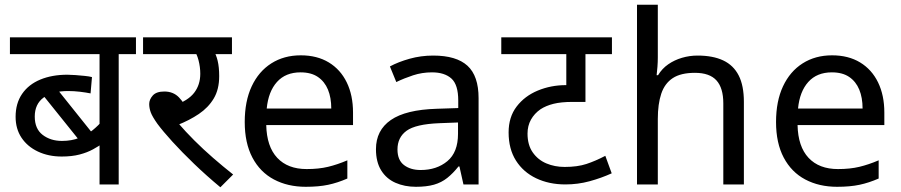

<svg xmlns="http://www.w3.org/2000/svg" viewBox="-20 -780 3811 812"><path d="M555 -551H482V0H401V-201L416 -175Q398 -162 373.5 -148.5Q349 -135 316.5 -126.5Q284 -118 241 -118Q185 -118 140.5 -139Q96 -160 71 -197.5Q46 -235 46 -286Q46 -343 73.5 -383Q101 -423 150.5 -443.5Q200 -464 265 -464Q279 -464 299 -462.5Q319 -461 338.5 -459Q358 -457 369 -454L363 -385Q343 -389 318 -392Q293 -395 268 -395Q202 -395 164.5 -367.5Q127 -340 127 -287Q127 -235 160.5 -209.5Q194 -184 242 -184Q283 -184 315.5 -197Q348 -210 372.5 -230Q397 -250 414 -271L401 -220V-551H22V-622H555ZM205 -424 377 -209 331 -167 143 -401Z M855 -551 883 -566Q894 -550 900.5 -523Q907 -496 907 -458Q907 -402 884 -363.5Q861 -325 821 -298Q781 -271 730 -251L734 -259Q764 -224 801.5 -186.5Q839 -149 881 -112.5Q923 -76 966 -42L912 12Q853 -37 801 -87Q749 -137 709 -181Q669 -225 646 -256Q624 -287 617.5 -305Q611 -323 611 -340Q611 -359 626 -376Q641 -393 675 -393Q713 -393 737 -368Q761 -343 780 -300L718 -335Q775 -354 801 -387.5Q827 -421 827 -468Q827 -497 819.5 -525.5Q812 -554 801 -565L846 -551H585V-622H961V-551Z M1252 -546Q1321 -546 1370.5 -516Q1420 -486 1446.5 -431.5Q1473 -377 1473 -304V-251H1106Q1108 -160 1152.5 -112.5Q1197 -65 1277 -65Q1328 -65 1367.5 -74.5Q1407 -84 1449 -102V-25Q1408 -7 1368 1.5Q1328 10 1273 10Q1197 10 1138.5 -21Q1080 -52 1047.5 -113.5Q1015 -175 1015 -264Q1015 -352 1044.5 -415Q1074 -478 1127.5 -512Q1181 -546 1252 -546ZM1251 -474Q1188 -474 1151.5 -433.5Q1115 -393 1108 -321H1381Q1381 -367 1367 -401Q1353 -435 1324.5 -454.5Q1296 -474 1251 -474Z M1812 -545Q1910 -545 1957 -502Q2004 -459 2004 -365V0H1940L1923 -76H1919Q1896 -47 1871.5 -27.5Q1847 -8 1815.5 1Q1784 10 1739 10Q1691 10 1652.5 -7Q1614 -24 1592 -59.5Q1570 -95 1570 -149Q1570 -229 1633 -272.5Q1696 -316 1827 -320L1918 -323V-355Q1918 -422 1889 -448Q1860 -474 1807 -474Q1765 -474 1727 -461.5Q1689 -449 1656 -433L1629 -499Q1664 -518 1712 -531.5Q1760 -545 1812 -545ZM1838 -259Q1738 -255 1699.5 -227Q1661 -199 1661 -148Q1661 -103 1688.5 -82Q1716 -61 1759 -61Q1827 -61 1872 -98.5Q1917 -136 1917 -214V-262Z M2568 -551H2456V-349H2401Q2353 -349 2321 -341Q2289 -333 2266 -318Q2240 -300 2225.5 -274Q2211 -248 2211 -215Q2211 -167 2233 -135.5Q2255 -104 2290.5 -89Q2326 -74 2368 -74Q2422 -74 2460 -86.5Q2498 -99 2540 -121L2567 -47Q2523 -27 2473.5 -13.5Q2424 0 2371 0Q2302 0 2247.5 -26Q2193 -52 2162 -101Q2131 -150 2131 -220Q2131 -285 2165 -329.5Q2199 -374 2254.5 -397Q2310 -420 2373 -420H2378L2375 -416V-551H2100V-622H2568Z M2762 -537Q2762 -518 2760.5 -498Q2759 -478 2757 -462H2763Q2780 -490 2806 -508Q2832 -526 2864 -535.5Q2896 -545 2930 -545Q2995 -545 3038.5 -524.5Q3082 -504 3104 -461Q3126 -418 3126 -349V0H3039V-343Q3039 -408 3010 -440Q2981 -472 2919 -472Q2859 -472 2825 -449.5Q2791 -427 2776.5 -383.5Q2762 -340 2762 -277V0H2674V-760H2762Z M3499 -546Q3568 -546 3617.5 -516Q3667 -486 3693.5 -431.5Q3720 -377 3720 -304V-251H3353Q3355 -160 3399.5 -112.5Q3444 -65 3524 -65Q3575 -65 3614.5 -74.5Q3654 -84 3696 -102V-25Q3655 -7 3615 1.5Q3575 10 3520 10Q3444 10 3385.5 -21Q3327 -52 3294.5 -113.5Q3262 -175 3262 -264Q3262 -352 3291.5 -415Q3321 -478 3374.5 -512Q3428 -546 3499 -546ZM3498 -474Q3435 -474 3398.5 -433.5Q3362 -393 3355 -321H3628Q3628 -367 3614 -401Q3600 -435 3571.5 -454.5Q3543 -474 3498 -474Z"/></svg>

Font: hin115
Style: Book
Weight: 400
Designer: Jelle Bosma - Monotype Design Team
Foundry: Monotype Imaging Inc.
Version: Version 2.003